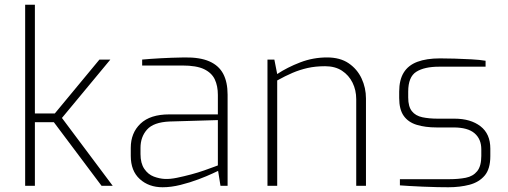

<svg xmlns="http://www.w3.org/2000/svg" viewBox="-20 -783 2142 809"><path d="M86 0V-763H127V-305H211L399 -532H445L241 -286L455 0H408L207 -268H127V0Z M665 6Q607 6 569 -28.5Q531 -63 531 -126V-160Q531 -223 572 -262Q613 -301 693 -301H898V-383Q898 -421 885 -448.5Q872 -476 840 -491.5Q808 -507 748 -507H579V-532Q612 -535 656 -537.5Q700 -540 757 -541Q822 -542 862 -524.5Q902 -507 920.5 -472Q939 -437 939 -384V0H909L899 -63Q897 -62 874.5 -51.5Q852 -41 816.5 -27.5Q781 -14 741 -4Q701 6 665 6ZM675 -29Q697 -28 726 -34Q755 -40 785 -48Q815 -56 840.5 -65Q866 -74 882 -80Q898 -86 898 -86V-277L694 -271Q627 -268 599.5 -237Q572 -206 572 -160V-134Q572 -95 588 -71.5Q604 -48 628 -39Q652 -30 675 -29Z M1107 0V-532H1136L1148 -471Q1190 -499 1244.5 -520Q1299 -541 1358 -541Q1413 -541 1449 -516.5Q1485 -492 1503.5 -452.5Q1522 -413 1522 -368V0H1481V-365Q1481 -403 1465.5 -434.5Q1450 -466 1421 -485Q1392 -504 1350 -504Q1309 -504 1276 -496.5Q1243 -489 1212.5 -476Q1182 -463 1148 -444V0Z M1869 6Q1853 6 1823.5 5.5Q1794 5 1761.5 3.5Q1729 2 1702.5 0.5Q1676 -1 1665 -2V-28H1873Q1912 -28 1942.5 -34Q1973 -40 1990.5 -61.5Q2008 -83 2008 -126V-154Q2008 -197 1979.5 -221.5Q1951 -246 1891 -246H1820Q1772 -246 1736 -257Q1700 -268 1681 -295Q1662 -322 1662 -370V-397Q1662 -446 1681 -477Q1700 -508 1738.5 -522.5Q1777 -537 1834 -537Q1860 -537 1895.5 -536Q1931 -535 1967 -533Q2003 -531 2026 -527V-502H1830Q1768 -502 1734 -480.5Q1700 -459 1700 -397V-372Q1700 -334 1715.5 -314.5Q1731 -295 1759.5 -289Q1788 -283 1824 -283H1895Q1963 -283 2004.5 -251Q2046 -219 2046 -157V-125Q2046 -71 2022 -43Q1998 -15 1958 -4.5Q1918 6 1869 6Z"/></svg>

Font: Exo Thin ExtraLight
Style: Regular
Weight: 250
Version: Version 2.000